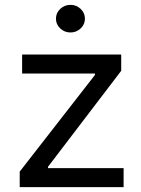

<svg xmlns="http://www.w3.org/2000/svg" viewBox="-20 -770 581 790"><path d="M61.1 0V-63.9L370.7 -461.6V-467.3H71V-545.5H478.7V-478.7L177.6 -83.8V-78.1H488.6V0ZM269.9 -636.4Q245.4 -636.4 227.8 -653.1Q210.2 -669.7 210.2 -693.2Q210.2 -716.6 227.8 -733.3Q245.4 -750 269.9 -750Q294.4 -750 312 -733.3Q329.5 -716.6 329.5 -693.2Q329.5 -669.7 312 -653.1Q294.4 -636.4 269.9 -636.4Z"/></svg>

Font: Inter Zeller
Style: Regular
Weight: 400
Designer: Rasmus Andersson; Joe Bland
Foundry: zeller
Version: Version 3.015;git-dec3a8cb1